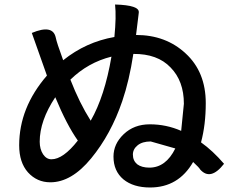

<svg xmlns="http://www.w3.org/2000/svg" viewBox="-20 -809 1040 851"><path d="M569 -124Q569 -97 588 -81Q608 -66 642 -66Q715 -66 757 -151L648 -182Q611 -182 590 -165Q569 -148 569 -124ZM65 -165Q65 -332 188 -474L121 -663Q214 -702 227 -643Q231 -621 260 -542Q361 -623 487 -645Q496 -735 490 -789Q600 -786 595 -753Q598 -775 583 -654Q715 -654 803 -572Q892 -490 892 -352Q892 -256 871 -178Q923 -141 973 -83Q913 -6 867 -58Q864 -65 836 -91Q771 22 645 22Q571 22 527 -14Q483 -51 483 -115Q483 -171 528 -214Q574 -258 644 -258Q717 -258 783 -229L795 -349Q795 -450 736 -510Q678 -571 571 -570Q553 -452 522 -361Q472 -214 384 -107Q297 -1 203 -1Q144 -1 104 -45Q65 -89 65 -165ZM156 -181Q156 -148 171 -125Q186 -103 208 -103Q260 -103 325 -186Q276 -255 225 -378Q156 -274 156 -181ZM292 -456Q332 -353 382 -274Q444 -382 474 -558Q370 -532 292 -456Z"/></svg>

Font: Swei Half Moon CJK SC
Style: Medium
Weight: 500
Version: Version 2.071